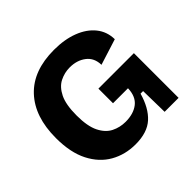

<svg xmlns="http://www.w3.org/2000/svg" viewBox="-164 -860 1060 1060"><g transform="rotate(-45 365.5 -330.0)"><path d="M332 14Q251 14 186 -23Q121 -60 83 -134.5Q45 -209 45 -322Q45 -488 132 -581Q219 -674 382 -674Q464 -674 526.5 -650Q589 -626 624.5 -582Q660 -538 661 -478L509 -430Q508 -485 469.5 -514.5Q431 -544 375 -544Q334 -544 297 -525.5Q260 -507 237 -460.5Q214 -414 214 -329Q214 -245 237.5 -198Q261 -151 299 -132Q337 -113 381 -113Q443 -113 481 -142.5Q519 -172 521 -235H404V-349H681V0H572L569 -165H549Q524 -77 474 -31.5Q424 14 332 14Z"/></g></svg>

Font: Bricolage Grotesque 10pt ExtraBold
Style: Regular
Weight: 800
Designer: Mathieu Triay
Foundry: Atelier Triay
Version: Version 1.000; ttfautohint (v1.8.4.7-5d5b);gftools[0.9.32]